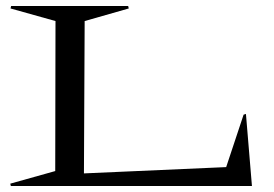

<svg xmlns="http://www.w3.org/2000/svg" viewBox="-20 -620 914 640"><path d="M14.2 -7.8 164.1 -49.8 165 -549.8 15.1 -591.8 17.1 -600.1H407.2L409.2 -591.8L262.2 -549.8L259.8 -42L733.9 -63L792 -237.8L799.8 -240.2L819.8 0H16.1Z"/></svg>

Font: Halibut Exp
Style: Regular
Weight: 400
Width: 7
Designer: Matteo Maggi
Foundry: Collletttivo
Version: Version 3.080 | FøM Fix